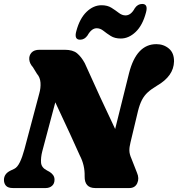

<svg xmlns="http://www.w3.org/2000/svg" viewBox="-20 -952 901 972"><path d="M194 -186Q186 -154.5 187.8 -129Q189.5 -103.5 218 -89L230 -82.5Q240.5 -76.5 248.2 -66.5Q256 -56.5 256 -42.5Q256 -22 243.2 -11Q230.5 0 211 0H46Q20.5 0 10.2 -11.8Q0 -23.5 0 -41Q0 -72 32.5 -88L52.5 -97.5Q68 -105 80.5 -130.8Q93 -156.5 103.5 -195.5L178.5 -477.5Q187 -507 185 -533.8Q183 -560.5 167 -578.5L146.5 -612Q130 -630 128.2 -650.5Q126.5 -671 139.5 -685.5Q152.5 -700 180 -700H307.5Q349 -700 370.2 -682.2Q391.5 -664.5 409 -632.5Q449 -543 487.5 -459.8Q526 -376.5 563 -299L633.5 -582.5Q671 -728.5 771.5 -728.5Q808.5 -728.5 835 -706.2Q861.5 -684 861 -641Q859.5 -567 774.5 -518Q746 -501 728 -484.5Q710 -468 698.5 -445.8Q687 -423.5 678.5 -389.5L640.5 -230.5Q634.5 -206.5 635 -189Q635.5 -171.5 645 -150L673.5 -77.5Q686 -49 674.8 -24.5Q663.5 0 634.5 0H462.5Q407.5 0 408.5 -59.5Q410 -115.5 384 -165Q367.5 -201.5 334.8 -273.5Q302 -345.5 260 -434ZM591.5 -757Q561 -757 540.5 -770Q520 -783 503.8 -796Q487.5 -809 469.5 -809Q443.5 -809 423 -772.5Q408 -751 385.5 -751Q354 -751 366.5 -795Q383.5 -858.5 418.2 -892Q453 -925.5 494 -925.5Q524 -925.5 544.5 -912.5Q565 -899.5 581.5 -886.8Q598 -874 615.5 -874Q643 -874 662.5 -910.5Q677 -932 700 -932Q731 -932 719 -888.5Q702 -824 667 -790.5Q632 -757 591.5 -757Z"/></svg>

Font: Fraunces 9pt Soft Black
Style: Italic
Weight: 900
Italic angle: -16°
Version: Version 1.000;[b76b70a41]